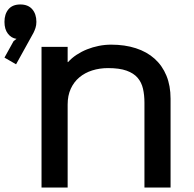

<svg xmlns="http://www.w3.org/2000/svg" viewBox="-20 -840 870 860"><path d="M744 -398V0H627V-380Q627 -414 620.5 -442.5Q614 -471 596.5 -491.5Q579 -512 547 -523.5Q515 -535 464 -535Q426 -535 393 -524.5Q360 -514 335.5 -493.5Q311 -473 297 -442.5Q283 -412 283 -372V0H166V-630H283V-562H285Q301 -580 323 -594.5Q345 -609 370 -619Q395 -629 422.5 -634.5Q450 -640 478 -640Q539 -640 588.5 -624Q638 -608 672.5 -577Q707 -546 725.5 -501Q744 -456 744 -398ZM143 -742Q143 -727 139 -715Q135 -703 130 -693L52 -552L0 -582L41 -656L54 -666Q31 -669 15.5 -689Q0 -709 0 -742Q0 -777 18 -798.5Q36 -820 71 -820Q106 -820 124.5 -798.5Q143 -777 143 -742Z"/></svg>

Font: Sinkin Sans 500 Medium
Style: 500 Medium
Weight: 500
Designer: Keith Bates
Foundry: K-Type
Version: Sinkin Sans (version 1.0)  by Keith Bates   •   © 2014   www